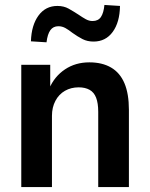

<svg xmlns="http://www.w3.org/2000/svg" viewBox="-20 -756 605 776"><path d="M66 0V-494H183V-398H179Q200 -447 242.5 -475.5Q285 -504 341 -504Q393 -504 429 -483Q465 -462 483 -419.5Q501 -377 501 -312V0H377V-304Q377 -339 368.5 -361Q360 -383 342 -393Q324 -403 298 -403Q267 -403 242.5 -389Q218 -375 204 -348.5Q190 -322 190 -288V0ZM168 -585 105 -589Q107 -654 135.5 -693Q164 -732 212 -732Q238 -732 257.5 -721Q277 -710 297 -697Q313 -686 326.5 -678.5Q340 -671 354 -671Q377 -671 388 -687.5Q399 -704 402 -736L465 -732Q464 -666 435.5 -627Q407 -588 358 -588Q333 -588 313.5 -598Q294 -608 273 -623Q258 -635 244.5 -642.5Q231 -650 216 -650Q195 -650 183.5 -634Q172 -618 168 -585Z"/></svg>

Font: Nunito Sans 10pt SemiCondensed
Style: Bold
Weight: 700
Width: 4
Designer: Vernon Adams
Foundry: Vernon Adams
Version: Version 3.101;gftools[0.9.27]